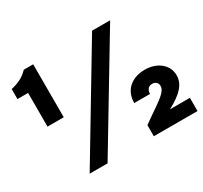

<svg xmlns="http://www.w3.org/2000/svg" viewBox="-145 -899 1156 1096"><g transform="rotate(-30 433.0 -351.0)"><path d="M125 -702 121 -698C94 -671 65 -655 19 -643L10 -641V-575H80V-353H187V-702ZM272 0 693 -700H574L154 0ZM866 -2V-89H735C825 -137 865 -181 865 -239C865 -309 803 -357 722 -357C646 -357 576 -315 576 -222H680C680 -253 698 -266 719 -266C737 -266 755 -256 755 -232C755 -194 711 -168 616 -102L578 -75V-2Z"/></g></svg>

Font: Be Vietnam Pro ExtraBold
Style: Regular
Weight: 800
Designer: Lam Bao, Tony Le, Vietanh Nguyen
Foundry: Yellow Type Foundry
Version: Version 1.002